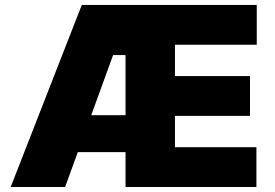

<svg xmlns="http://www.w3.org/2000/svg" viewBox="-20 -747 1097 767"><path d="M22.7 0 306.8 -727.3H1005.7V-568.2H679V-443.2H978.7V-284.1H679V-159.1H1004.3V0H481.5V-139.2H290.8L240.1 0ZM344.5 -286.9H481.5V-527H431.8Z"/></svg>

Font: Inter UI Black
Style: Regular
Weight: 900
Designer: Rasmus Andersson
Foundry: rsms
Version: 3.2;8d6f07862